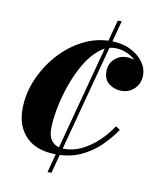

<svg xmlns="http://www.w3.org/2000/svg" viewBox="-75 -615 636 761"><g transform="rotate(10 243.0 -234.0)"><path d="M190 10Q110.5 10 68.5 -31.8Q26.5 -73.5 26.5 -144Q26.5 -203 50.2 -260.8Q74 -318.5 115.5 -366Q157 -413.5 211 -441.8Q265 -470 325.5 -470Q370 -470 403.5 -453.8Q437 -437.5 455.5 -412.2Q474 -387 474 -360Q474 -326 452.5 -304.5Q431 -283 400 -283Q372 -283 350 -299.2Q328 -315.5 328 -349Q328 -379 348.5 -398.5Q369 -418 397.5 -418Q415 -418 432.2 -411.8Q449.5 -405.5 461.2 -392.8Q473 -380 473 -360H455Q455 -382.5 439.2 -402Q423.5 -421.5 399 -433.5Q374.5 -445.5 347.5 -445.5Q312 -445.5 281.8 -420.2Q251.5 -395 227.5 -354Q203.5 -313 186.8 -264.8Q170 -216.5 161 -169.5Q152 -122.5 152 -86.5Q152 -52 169.2 -34.5Q186.5 -17 215.5 -17Q253 -17 287.5 -34Q322 -51 351.8 -79.2Q381.5 -107.5 403.5 -141L421 -129.5Q397.5 -94.5 364.8 -62.5Q332 -30.5 288.8 -10.2Q245.5 10 190 10ZM167.5 85 337.5 -554.5H353.5L183.5 85Z"/></g></svg>

Font: Bodoni Moda 11pt
Style: Bold Italic
Weight: 700
Italic angle: -13°
Designer: Owen Earl
Foundry: indestructible type
Version: Version 2.004